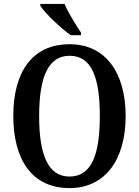

<svg xmlns="http://www.w3.org/2000/svg" viewBox="-20 -951 710 981"><path d="M342 -771H394V-784C369 -822 328 -886 310 -931H186V-921C208 -886 290 -807 342 -771ZM335 10C519 10 622 -137 622 -358C622 -580 519 -725 336 -725C142 -725 48 -580 48 -359C48 -137 142 10 335 10ZM335 -49C224 -49 180 -163 180 -358C180 -553 224 -666 336 -666C449 -666 490 -553 490 -358C490 -163 449 -49 335 -49Z"/></svg>

Font: Noto Serif Bengali Condensed SemiBold
Style: Regular
Weight: 600
Width: 3
Designer: Juan Bruce, Universal Thirst, Indian Type Foundry and the Monotype Design Team.
Foundry: Monotype Imaging Inc.
Version: Version 2.003